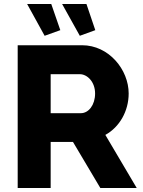

<svg xmlns="http://www.w3.org/2000/svg" viewBox="-20 -935 710 955"><path d="M115 -915 202 -757 280 -785 235 -915ZM289 -915 377 -757 454 -785 410 -915ZM68 0H232V-229H343L479 0H660L504 -264C575 -303 620 -383 620 -470C620 -588 522 -710 388 -710H68ZM232 -372V-566H377C414 -566 453 -528 453 -470C453 -413 421 -372 382 -372Z"/></svg>

Font: FIGSv2-sans-serif ExtraBold
Style: Regular
Weight: 800
Designer: Matt McInerney, Pablo Impallari, Rodrigo Fuenzalida,Mirko Velimirovic
Foundry: Matt McInerney, Pablo Impallari, Rodrigo Fuenzalida
Version: Version 4.021;hotconv 1.0.109;makeotfexe 2.5.65596